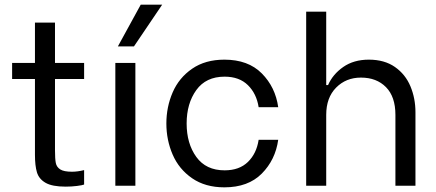

<svg xmlns="http://www.w3.org/2000/svg" viewBox="-20 -797 1871 824"><path d="M32 -527H130V-700H216V-527H341V-458H216V-152Q216 -115 219.5 -97.5Q223 -80 238.5 -70Q254 -60 289 -60Q313 -60 341 -67V-5Q334 -2 310.5 1Q287 4 262 4Q204 4 175.5 -12.5Q147 -29 138.5 -57.5Q130 -86 130 -133V-458H32Z M475 -527H561V0H475ZM486 -598 584 -777H676L555 -598Z M694 -267Q694 -338 721 -400.5Q748 -463 804.5 -502Q861 -541 943 -541Q1045 -541 1103.5 -482Q1162 -423 1174 -337H1090Q1081 -395 1044 -431.5Q1007 -468 944 -468Q864 -468 822.5 -410.5Q781 -353 781 -267Q781 -181 822.5 -123.5Q864 -66 944 -66Q1007 -66 1044 -102Q1081 -138 1090 -197H1174Q1162 -111 1103.5 -52Q1045 7 943 7Q861 7 804.5 -32Q748 -71 721 -133.5Q694 -196 694 -267Z M1294 -747H1380V-432H1388Q1408 -478 1453 -509.5Q1498 -541 1563 -541Q1630 -541 1675 -509.5Q1720 -478 1741.5 -426.5Q1763 -375 1763 -315V0H1677V-304Q1677 -382 1636.5 -423Q1596 -464 1529 -464Q1465 -464 1422.5 -421Q1380 -378 1380 -304V0H1294Z"/></svg>

Font: Lopes Sans
Style: Regular
Weight: 400
Designer: Gabriel Lam, Diego Maldonado
Foundry: TypeRant, Foresti Design
Version: Version 4.000